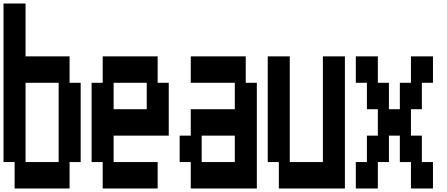

<svg xmlns="http://www.w3.org/2000/svg" viewBox="-20 -1050 2540 1090"><path d="M63 20V-130H0V-1030H125V-730H375V-580H438V-130H375V20ZM125 -130H313V-580H125Z M563 20V-130H500V-580H563V-730H875V-580H938V-280H625V-130H875V20ZM625 -430H813V-580H625Z M1063 20V-130H1000V-280H1063V-430H1313V-580H1063V-730H1375V-580H1438V20ZM1125 -130H1313V-280H1125Z M1563 20V-130H1500V-730H1625V-130H1813V-730H1938V20Z M2000 20V-130H2063V-280H2125V-430H2063V-580H2000V-730H2125V-580H2188V-430H2250V-580H2313V-730H2438V-580H2375V-430H2313V-280H2375V-130H2438V20H2313V-130H2250V-280H2188V-130H2125V20Z"/></svg>

Font: 2P VHS
Style: Regular
Weight: 400
Designer: CodeMan38
Foundry: CodeMan38
Version: Version 3.000